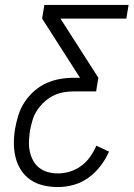

<svg xmlns="http://www.w3.org/2000/svg" viewBox="-20 -755 540 775"><path d="M214 0Q184 0 155.5 -6.5Q127 -13 104 -28.5Q81 -44 65.5 -67.5Q50 -91 43 -119Q36 -147 36 -176.5Q36 -206 41 -236Q46 -264 54.5 -291Q63 -318 79 -342.5Q95 -367 117.5 -387Q140 -407 166.5 -419Q193 -431 221 -436Q249 -441 276 -441H303L150 -680L159 -735H499L490 -680H224L377 -441L368 -386H276Q255 -386 234 -382Q213 -378 193.5 -368Q174 -358 157.5 -342.5Q141 -327 129 -308.5Q117 -290 111 -269Q105 -248 101 -228Q98 -207 97 -186Q96 -165 100 -145Q104 -125 113.5 -107.5Q123 -90 138 -78Q153 -66 173 -60.5Q193 -55 214 -55Q238 -55 262.5 -62.5Q287 -70 308 -85.5Q329 -101 344 -122.5Q359 -144 369 -167L420 -143Q407 -113 386 -85.5Q365 -58 337.5 -38Q310 -18 278 -9Q246 0 214 0Z"/></svg>

Font: Iosevka SS04 Light
Style: Italic
Weight: 300
Italic angle: -9°
Monospace: yes
Designer: Belleve Invis
Foundry: Belleve Invis
Version: Version 19.0.0; ttfautohint (v1.8.4)